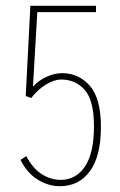

<svg xmlns="http://www.w3.org/2000/svg" viewBox="-20 -633 415 664"><path d="M187 11Q148 11 111 -11.5Q74 -34 51 -80L71 -93Q93 -51 124 -31Q155 -11 190 -11Q243 -11 274 -57.5Q305 -104 305 -196Q305 -285 273.5 -321.5Q242 -358 191 -358Q168 -358 139.5 -341Q111 -324 88 -294L69 -301L85 -613H312V-591H109L94 -333Q112 -354 140 -367Q168 -380 195 -380Q252 -380 290.5 -336.5Q329 -293 329 -194Q329 -93 291 -41Q253 11 187 11Z"/></svg>

Font: Inconsolata Condensed ExtraLight
Style: Regular
Weight: 200
Width: 3
Monospace: yes
Designer: Raph Levien, Cyreal, Brenton Simpson
Foundry: Raph Levien, Cyreal, Google
Version: Version 3.100; ttfautohint (v1.8.4.7-5d5b)